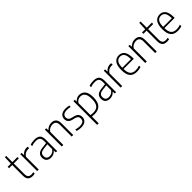

<svg xmlns="http://www.w3.org/2000/svg" viewBox="340 -2196 3922 3922"><g transform="rotate(-45 2301.0 -234.5)"><path d="M295 -41V1Q260 8 231 8Q94 8 94 -138V-448H2V-488H94L101 -667H139V-488H286V-448H139V-146Q139 -85 163 -59Q187 -33 238 -33Q261 -33 295 -41Z M405 -488 409 -422H413Q437 -456 473.5 -474Q510 -492 550 -492Q569 -492 582 -489V-445Q564 -448 548 -448Q509 -448 471.5 -427Q434 -406 412 -368V0H367V-488Z M945 -333V0H907L903 -55H900Q876 -24 841 -8Q806 8 765 8Q702 8 665.5 -26Q629 -60 629 -122Q629 -186 667.5 -220.5Q706 -255 789 -263L901 -276V-335Q901 -403 871 -429Q841 -455 778 -455Q714 -455 655 -433V-474Q681 -484 715.5 -489.5Q750 -495 782 -495Q865 -495 905 -458Q945 -421 945 -333ZM901 -102V-240L790 -227Q731 -221 703 -196.5Q675 -172 675 -127Q675 -32 773 -32Q809 -32 842.5 -48.5Q876 -65 901 -102Z M1115 -488 1119 -431H1123Q1151 -462 1188 -478.5Q1225 -495 1268 -495Q1409 -495 1409 -338V0H1364V-336Q1364 -399 1337 -426Q1310 -453 1260 -453Q1223 -453 1185 -435Q1147 -417 1122 -378V0H1077V-488Z M1517 -10V-50Q1577 -32 1633 -32Q1695 -32 1726.5 -56Q1758 -80 1758 -126Q1758 -165 1738.5 -186Q1719 -207 1676 -219L1623 -231Q1562 -246 1535 -278Q1508 -310 1508 -360Q1508 -421 1552 -458Q1596 -495 1678 -495Q1732 -495 1778 -483V-442Q1730 -455 1679 -455Q1615 -455 1584 -429.5Q1553 -404 1553 -362Q1553 -326 1571.5 -304.5Q1590 -283 1631 -273L1684 -260Q1748 -244 1775 -212.5Q1802 -181 1802 -129Q1802 -64 1758.5 -28Q1715 8 1633 8Q1571 8 1517 -10Z M1940 -488 1943 -436H1948Q1968 -462 2000 -478.5Q2032 -495 2071 -495Q2150 -495 2198.5 -438Q2247 -381 2247 -253Q2247 8 2022 8Q1984 8 1946 3V198H1901V-488ZM2200 -248Q2200 -363 2164.5 -408.5Q2129 -454 2065 -454Q2030 -454 1997.5 -436.5Q1965 -419 1946 -385V-40Q1978 -32 2023 -32Q2112 -32 2156 -83Q2200 -134 2200 -248Z M2647 -333V0H2609L2605 -55H2602Q2578 -24 2543 -8Q2508 8 2467 8Q2404 8 2367.5 -26Q2331 -60 2331 -122Q2331 -186 2369.5 -220.5Q2408 -255 2491 -263L2603 -276V-335Q2603 -403 2573 -429Q2543 -455 2480 -455Q2416 -455 2357 -433V-474Q2383 -484 2417.5 -489.5Q2452 -495 2484 -495Q2567 -495 2607 -458Q2647 -421 2647 -333ZM2603 -102V-240L2492 -227Q2433 -221 2405 -196.5Q2377 -172 2377 -127Q2377 -32 2475 -32Q2511 -32 2544.5 -48.5Q2578 -65 2603 -102Z M2817 -488 2821 -422H2825Q2849 -456 2885.5 -474Q2922 -492 2962 -492Q2981 -492 2994 -489V-445Q2976 -448 2960 -448Q2921 -448 2883.5 -427Q2846 -406 2824 -368V0H2779V-488Z M3385 -227H3089Q3091 -121 3130 -76.5Q3169 -32 3250 -32Q3299 -32 3362 -52V-11Q3304 8 3246 8Q3144 8 3093 -51Q3042 -110 3042 -244Q3042 -374 3088.5 -434.5Q3135 -495 3217 -495Q3298 -495 3341.5 -435Q3385 -375 3385 -243ZM3089 -263H3339Q3338 -369 3306.5 -413Q3275 -457 3217 -457Q3157 -457 3123.5 -412.5Q3090 -368 3089 -263Z M3527 -488 3531 -431H3535Q3563 -462 3600 -478.5Q3637 -495 3680 -495Q3821 -495 3821 -338V0H3776V-336Q3776 -399 3749 -426Q3722 -453 3672 -453Q3635 -453 3597 -435Q3559 -417 3534 -378V0H3489V-488Z M4177 -41V1Q4142 8 4113 8Q3976 8 3976 -138V-448H3884V-488H3976L3983 -667H4021V-488H4168V-448H4021V-146Q4021 -85 4045 -59Q4069 -33 4120 -33Q4143 -33 4177 -41Z M4566 -227H4270Q4272 -121 4311 -76.5Q4350 -32 4431 -32Q4480 -32 4543 -52V-11Q4485 8 4427 8Q4325 8 4274 -51Q4223 -110 4223 -244Q4223 -374 4269.5 -434.5Q4316 -495 4398 -495Q4479 -495 4522.5 -435Q4566 -375 4566 -243ZM4270 -263H4520Q4519 -369 4487.5 -413Q4456 -457 4398 -457Q4338 -457 4304.5 -412.5Q4271 -368 4270 -263Z"/></g></svg>

Font: KaputaLibre
Style: Regular
Weight: 400
Designer: Multiple designers
Foundry: Textual
Version: Version 2.900